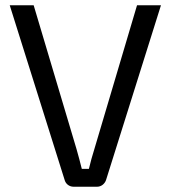

<svg xmlns="http://www.w3.org/2000/svg" viewBox="-20 -710 649 730"><path d="M592 -690H501L339 -144C331 -119 324 -93 318 -68H291C285 -93 278 -118 271 -143L108 -690H17L226 -25C230 -11 243 0 260 0H349C365 0 378 -11 383 -25Z"/></svg>

Font: SnT
Style: Regular
Weight: 400
Designer: Natanael Gama
Version: Version 1.001;PS 001.001;hotconv 1.0.70;makeotf.lib2.5.58329